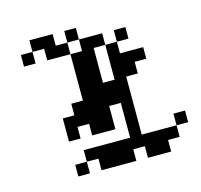

<svg xmlns="http://www.w3.org/2000/svg" viewBox="-88 -666 795 761"><g transform="rotate(-15 309.5 -285.5)"><path d="M47.6 -523.8H95.2V-476.2H47.6ZM95.2 -571.4H142.9V-523.8H95.2ZM142.9 -571.4H190.5V-523.8H142.9ZM142.9 -523.8H190.5V-476.2H142.9ZM190.5 -523.8H238.1V-476.2H190.5ZM238.1 -571.4H285.7V-523.8H238.1ZM285.7 -523.8H333.3V-476.2H285.7ZM333.3 -523.8H381V-476.2H333.3ZM428.6 -523.8H476.2V-476.2H428.6ZM381 -476.2H428.6V-428.6H381ZM381 -381H428.6V-333.3H381ZM381 -333.3H428.6V-285.7H381ZM381 -285.7H428.6V-238.1H381ZM381 -238.1H428.6V-190.5H381ZM381 -190.5H428.6V-142.9H381ZM381 -142.9H428.6V-95.2H381ZM381 -428.6H428.6V-381H381ZM285.7 -476.2H333.3V-428.6H285.7ZM238.1 -476.2H285.7V-428.6H238.1ZM285.7 -428.6H333.3V-381H285.7ZM238.1 -428.6H285.7V-381H238.1ZM238.1 -381H285.7V-333.3H238.1ZM285.7 -381H333.3V-333.3H285.7ZM285.7 -333.3H333.3V-285.7H285.7ZM238.1 -333.3H285.7V-285.7H238.1ZM238.1 -285.7H285.7V-238.1H238.1ZM285.7 -238.1H333.3V-190.5H285.7ZM285.7 -285.7H333.3V-238.1H285.7ZM238.1 -238.1H285.7V-190.5H238.1ZM238.1 -190.5H285.7V-142.9H238.1ZM285.7 -190.5H333.3V-142.9H285.7ZM381 -95.2H428.6V-47.6H381ZM333.3 -95.2H381V-47.6H333.3ZM285.7 -95.2H333.3V-47.6H285.7ZM238.1 -95.2H285.7V-47.6H238.1ZM190.5 -95.2H238.1V-47.6H190.5ZM142.9 -47.6H190.5V0H142.9ZM333.3 -47.6H381V0H333.3ZM285.7 -47.6H333.3V0H285.7ZM238.1 -47.6H285.7V0H238.1ZM428.6 -95.2H476.2V-47.6H428.6ZM476.2 -95.2H523.8V-47.6H476.2ZM523.8 -95.2H571.4V-47.6H523.8ZM428.6 -47.6H476.2V0H428.6ZM476.2 -47.6H523.8V0H476.2ZM571.4 -142.9H619V-95.2H571.4ZM142.9 -238.1H190.5V-190.5H142.9ZM190.5 -285.7H238.1V-238.1H190.5ZM333.3 -333.3H381V-285.7H333.3ZM428.6 -381H476.2V-333.3H428.6ZM476.2 -428.6H523.8V-381H476.2ZM333.3 -285.7H381V-238.1H333.3ZM190.5 -238.1H238.1V-190.5H190.5ZM142.9 -190.5H190.5V-142.9H142.9ZM428.6 -428.6H476.2V-381H428.6Z"/></g></svg>

Font: Jacquard 12
Style: Regular
Weight: 400
Designer: Sarah Cadigan-Fried
Version: Version 1.000; ttfautohint (v1.8.4.7-5d5b)